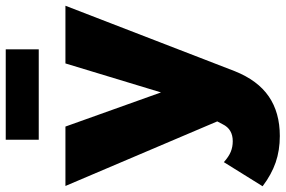

<svg xmlns="http://www.w3.org/2000/svg" viewBox="-199 -609 995 669"><g transform="rotate(-90 298.5 -274.5)"><path d="M159 203Q109 203 67 188.5Q25 174 -16 143L68 8Q87 25 104 32Q121 39 141 39Q183 39 200 4L210 -15L-15 -544H192L311 -211L412 -544H613L385 46Q353 126 297 164.5Q241 203 159 203ZM146 -752H461V-637H146Z"/></g></svg>

Font: #9Slide03 Montserrat ExtraBold
Style: Regular
Weight: 800
Designer: Julieta Ulanovsky
Foundry: Julieta Ulanovsky
Version: Version 6.001